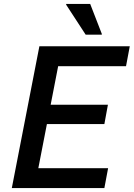

<svg xmlns="http://www.w3.org/2000/svg" viewBox="-20 -955 679 975"><path d="M40 0 180 -720H295L155 0ZM118 0 137 -101H529L510 0ZM184 -325 203 -423H528L510 -325ZM239 -619 258 -720H639L620 -619ZM415 -779 316 -931V-935H438L497 -783V-779Z"/></svg>

Font: Kufam Medium
Style: Italic
Weight: 500
Italic angle: -11°
Designer: Artur Schmal
Foundry: Original Type
Version: Version 1.301; ttfautohint (v1.8.3)